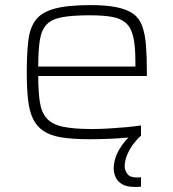

<svg xmlns="http://www.w3.org/2000/svg" viewBox="-20 -538 680 753"><path d="M332 8Q266 8 222 1Q178 -6 151 -24Q124 -42 109.5 -72Q95 -102 90 -147Q85 -192 85 -254Q85 -328 91 -378.5Q97 -429 120 -459.5Q143 -490 194 -504Q245 -518 334 -518Q397 -518 438 -509.5Q479 -501 503 -483.5Q527 -466 538 -435Q549 -404 552.5 -360Q556 -316 556 -256V-240H130Q130 -177 136.5 -136.5Q143 -96 164 -73Q185 -50 227 -41Q269 -32 340 -32Q370 -32 405 -34Q440 -36 473.5 -39Q507 -42 533 -46V-5Q511 -1 477 2Q443 5 406 6.5Q369 8 332 8ZM511 -257V-297Q511 -358 502.5 -394Q494 -430 473.5 -448Q453 -466 418.5 -472Q384 -478 332 -478Q264 -478 223.5 -470.5Q183 -463 163 -442Q143 -421 136.5 -382Q130 -343 130 -277H531ZM507 195Q478 195 460 185Q442 175 434 158Q426 141 426 124Q426 86 447 49.5Q468 13 501 -15L532 -5Q519 6 504 25.5Q489 45 479 68.5Q469 92 469 115Q469 130 479.5 144Q490 158 516 158Q519 158 523 158Q527 158 533 157V194Q526 195 520.5 195Q515 195 507 195Z"/></svg>

Font: Saira Expanded ExtraLight
Style: Regular
Weight: 250
Width: 7
Designer: Hector Gatti with collaboration of the Omnibus-Type team
Foundry: Omnibus-Type
Version: Version 1.101